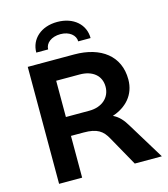

<svg xmlns="http://www.w3.org/2000/svg" viewBox="-130 -1008 972 1110"><g transform="rotate(-15 356.5 -453.5)"><path d="M363 -363H223V-580H363C440 -580 490 -540 490 -473C490 -409 440 -363 363 -363ZM405 -767H479C479 -848 414 -907 316 -907C219 -907 154 -848 154 -767H225C225 -804 261 -834 316 -834C369 -834 405 -804 405 -767ZM85 0H223V-250H299C379 -250 412 -227 440 -175L538 0H700L568 -216C544 -257 521 -283 487 -299C569 -326 628 -387 628 -480C628 -620 523 -700 363 -700H85Z"/></g></svg>

Font: Gully SemiBold
Style: Regular
Weight: 600
Designer: jaikishan Patel
Foundry: MagicType
Version: Version 1.000;Glyphs 3.2 (3242)